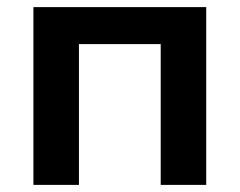

<svg xmlns="http://www.w3.org/2000/svg" viewBox="-20 -520 674 540"><path d="M74 0V-500H560V0H432V-396H202V0Z"/></svg>

Font: Geologica Medium
Style: Regular
Weight: 500
Designer: Sindre Bremnes, Frode Helland
Foundry: Monokrom Skriftforlag AS
Version: Version 1.010;gftools[0.9.28]